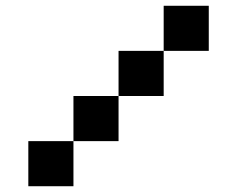

<svg xmlns="http://www.w3.org/2000/svg" viewBox="-20 -645 821 665"><path d="M703.1 -625V-468.8H546.9V-312.5H390.6V-156.2H234.4V0H78.1V-156.2H234.4V-312.5H390.6V-468.8H546.9V-625Z"/></svg>

Font: Sorena-Fanum Normal
Style: Regular
Weight: 400
Designer: Mohammad Darvishi
Version: Version 1.000;March 20, 2024;FontCreator 15.0.0.2958 64-bit